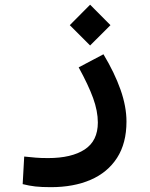

<svg xmlns="http://www.w3.org/2000/svg" viewBox="-20 -546 626 802"><path d="M192.4 235.8Q153.3 235.8 127.7 232.9Q102.1 230 74.7 223.1L81.1 107.9Q108.9 110.8 129.2 112.5Q149.4 114.3 180.7 114.3Q278.8 114.3 333.7 78.4Q388.7 42.5 388.7 -34.2Q388.7 -82 368.9 -136.5Q349.1 -190.9 308.6 -264.6L412.1 -319.3Q458.5 -242.2 483.4 -171.6Q508.3 -101.1 508.3 -38.1Q508.3 52.2 469 113.3Q429.7 174.3 358.6 205.1Q287.6 235.8 192.4 235.8ZM356.4 -356 271.5 -440.9 356.4 -526.4 441.4 -440.9Z"/></svg>

Font: Cascadia Mono PL SemiBold
Style: Regular
Weight: 600
Monospace: yes
Designer: Aaron Bell
Foundry: Saja Typeworks
Version: Version 2404.023; ttfautohint (v1.8.4)